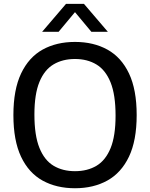

<svg xmlns="http://www.w3.org/2000/svg" viewBox="-20 -967 778 996"><path d="M369 9.5Q273 9.5 201 -30.2Q129 -70 89.2 -154Q49.5 -238 49.5 -370Q49.5 -502 89.5 -586Q129.5 -670 201.2 -709.8Q273 -749.5 369 -749.5Q465.5 -749.5 537.5 -709.5Q609.5 -669.5 649.2 -585.8Q689 -502 689 -370Q689 -238 649 -154.2Q609 -70.5 537 -30.5Q465 9.5 369 9.5ZM369 -79Q433.5 -79 480.8 -107.2Q528 -135.5 553.8 -198.8Q579.5 -262 579.5 -367Q579.5 -475.5 553.5 -539.8Q527.5 -604 480.2 -632.5Q433 -661 369 -661Q305 -661 257.8 -633Q210.5 -605 184.5 -541.8Q158.5 -478.5 158.5 -373Q158.5 -264.5 184.5 -200Q210.5 -135.5 257.8 -107.2Q305 -79 369 -79ZM198.5 -802 322.5 -947H415.5L539.5 -802H454L359 -916H379L284 -802Z"/></svg>

Font: Encode Sans SC Medium
Style: Regular
Weight: 500
Version: Version 3.002